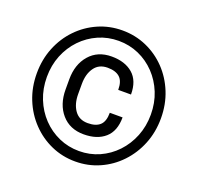

<svg xmlns="http://www.w3.org/2000/svg" viewBox="-127 -859 1040 1007"><g transform="rotate(20 393.0 -355.5)"><path d="M44.9 -356Q44.9 -433.6 71.8 -500Q98.6 -566.4 146.5 -616Q194.3 -665.5 257.1 -693.1Q319.8 -720.7 391.6 -720.7Q463.4 -720.7 526.1 -693.1Q588.9 -665.5 636.5 -616Q684.1 -566.4 710.9 -500Q737.8 -433.6 737.8 -356Q737.8 -278.3 710.9 -211.9Q684.1 -145.5 636.5 -95.5Q588.9 -45.4 526.1 -17.6Q463.4 10.3 391.6 10.3Q319.8 10.3 257.1 -17.6Q194.3 -45.4 146.5 -95.5Q98.6 -145.5 71.8 -211.9Q44.9 -278.3 44.9 -356ZM101.1 -356Q101.1 -291 123.5 -234.9Q146 -178.7 186 -136.7Q226.1 -94.7 278.8 -71.3Q331.5 -47.9 391.6 -47.9Q451.7 -47.9 504.2 -71.3Q556.6 -94.7 596.4 -136.7Q636.2 -178.7 658.7 -234.9Q681.2 -291 681.2 -356Q681.2 -421.4 658.7 -477.1Q636.2 -532.7 596.4 -574.5Q556.6 -616.2 504.2 -639.4Q451.7 -662.6 391.6 -662.6Q331.5 -662.6 278.8 -639.4Q226.1 -616.2 186 -574.5Q146 -532.7 123.5 -477.1Q101.1 -421.4 101.1 -356ZM475.6 -292H546.9Q546.9 -215.3 503.2 -177Q459.5 -138.7 384.8 -138.7Q307.1 -138.7 261.5 -191.2Q215.8 -243.7 215.8 -327.6V-383.8Q215.8 -467.8 261.5 -520.3Q307.1 -572.8 384.8 -572.8Q459.5 -572.8 503.4 -534.7Q547.4 -496.6 547.4 -419.9H476.1Q476.1 -468.3 452.9 -489.3Q429.7 -510.3 384.8 -510.3Q336.4 -510.3 311.3 -474.9Q286.1 -439.5 286.1 -384.3V-327.6Q286.1 -272 311.3 -236.6Q336.4 -201.2 384.8 -201.2Q429.7 -201.2 452.6 -222.2Q475.6 -243.2 475.6 -292Z"/></g></svg>

Font: Vazirmatn UI
Style: Regular
Weight: 400
Designer: Saber Rastikerdar
Foundry: Saber Rastikerdar
Version: Version 33.003